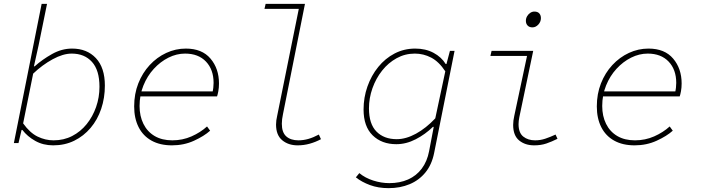

<svg xmlns="http://www.w3.org/2000/svg" viewBox="-20 -742 3640 996"><path d="M256 12Q204 12 163 -11Q122 -34 96 -68H92L76 0H52L196 -722H224L180 -506L156 -398H160Q199 -433 249.5 -461.5Q300 -490 354 -490Q431 -490 477.5 -440.5Q524 -391 524 -298Q524 -234 505 -177.5Q486 -121 450 -78.5Q414 -36 365 -12Q316 12 256 12ZM258 -14Q311 -14 354.5 -36.5Q398 -59 429.5 -98Q461 -137 478.5 -187Q496 -237 496 -292Q496 -378 457 -421Q418 -464 352 -464Q307 -464 253 -434.5Q199 -405 152 -360L100 -102Q135 -53 175 -33.5Q215 -14 258 -14Z M872 12Q810 12 766 -12.5Q722 -37 699 -82.5Q676 -128 676 -190Q676 -255 697.5 -309.5Q719 -364 756.5 -404.5Q794 -445 842.5 -467.5Q891 -490 944 -490Q1028 -490 1072 -438Q1116 -386 1116 -309Q1116 -287 1112.5 -268.5Q1109 -250 1106 -242H700L706 -268H1108L1082 -262Q1085 -274 1086.5 -287Q1088 -300 1088 -312Q1088 -381 1048.5 -422.5Q1009 -464 940 -464Q896 -464 854 -443Q812 -422 778 -385Q744 -348 724 -298.5Q704 -249 704 -192Q704 -140 724 -99.5Q744 -59 782 -36.5Q820 -14 874 -14Q927 -14 973.5 -34.5Q1020 -55 1054 -86L1070 -64Q1039 -36 986.5 -12Q934 12 872 12Z M1524 12Q1476 12 1444 -14.5Q1412 -41 1412 -96Q1412 -107 1413.5 -118Q1415 -129 1418 -142L1530 -696H1352L1358 -722H1562L1448 -150Q1445 -137 1443.5 -124Q1442 -111 1442 -100Q1442 -55 1465 -34.5Q1488 -14 1528 -14Q1554 -14 1580 -21.5Q1606 -29 1634 -44L1645 -20Q1617 -5 1586.5 3.5Q1556 12 1524 12Z M1996 234Q1942 234 1899 218Q1856 202 1826 178L1844 156Q1874 181 1916 194.5Q1958 208 2000 208Q2054 208 2097 189Q2140 170 2168 132.5Q2196 95 2206 42L2230 -84H2226Q2186 -45 2136.5 -19.5Q2087 6 2036 6Q1960 6 1913 -40Q1866 -86 1866 -174Q1866 -236 1886 -293Q1906 -350 1942 -394.5Q1978 -439 2027 -464.5Q2076 -490 2134 -490Q2188 -490 2229 -468Q2270 -446 2292 -410H2296L2314 -478H2338L2232 52Q2220 112 2187 152.5Q2154 193 2105 213.5Q2056 234 1996 234ZM2038 -20Q2086 -20 2138 -48.5Q2190 -77 2238 -128L2290 -372Q2257 -422 2217 -443Q2177 -464 2132 -464Q2081 -464 2037.5 -440Q1994 -416 1962 -375.5Q1930 -335 1912 -284Q1894 -233 1894 -180Q1894 -99 1933 -59.5Q1972 -20 2038 -20Z M2751 12Q2704 12 2673 -13.5Q2642 -39 2642 -94Q2642 -105 2643.5 -117Q2645 -129 2648 -142L2714 -452H2524L2530 -478H2746L2674 -134Q2672 -124 2671 -115Q2670 -106 2670 -98Q2670 -53 2694.5 -33.5Q2719 -14 2756 -14Q2783 -14 2808.5 -22.5Q2834 -31 2862 -44L2872 -22Q2842 -7 2814 2.5Q2786 12 2751 12ZM2742 -600Q2726 -600 2717 -609.5Q2708 -619 2708 -634Q2708 -647 2714.5 -658Q2721 -669 2731 -675.5Q2741 -682 2752 -682Q2769 -682 2777.5 -672.5Q2786 -663 2786 -648Q2786 -629 2772.5 -614.5Q2759 -600 2742 -600Z M3272 12Q3210 12 3166 -12.5Q3122 -37 3099 -82.5Q3076 -128 3076 -190Q3076 -255 3097.5 -309.5Q3119 -364 3156.5 -404.5Q3194 -445 3242.5 -467.5Q3291 -490 3344 -490Q3428 -490 3472 -438Q3516 -386 3516 -309Q3516 -287 3512.5 -268.5Q3509 -250 3506 -242H3100L3106 -268H3508L3482 -262Q3485 -274 3486.5 -287Q3488 -300 3488 -312Q3488 -381 3448.5 -422.5Q3409 -464 3340 -464Q3296 -464 3254 -443Q3212 -422 3178 -385Q3144 -348 3124 -298.5Q3104 -249 3104 -192Q3104 -140 3124 -99.5Q3144 -59 3182 -36.5Q3220 -14 3274 -14Q3327 -14 3373.5 -34.5Q3420 -55 3454 -86L3470 -64Q3439 -36 3386.5 -12Q3334 12 3272 12Z"/></svg>

Font: Source Code Pro ExtraLight ExtraLight
Style: Italic
Weight: 250
Italic angle: -11°
Monospace: yes
Version: Version 1.016;hotconv 1.0.116;makeotfexe 2.5.65601